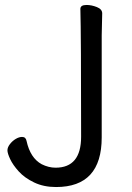

<svg xmlns="http://www.w3.org/2000/svg" viewBox="-20 -731 532 774"><path d="M206 23Q156 23 117.5 4.5Q79 -14 55.5 -40Q32 -66 21 -89.5Q10 -113 10 -125Q10 -137 20 -150Q30 -163 43.5 -171Q57 -179 69 -179Q84 -179 87 -163Q102 -94 148 -69Q176 -55 204 -55Q307 -55 307 -180Q307 -589 304 -695Q304 -711 329 -711Q349 -711 370.5 -702.5Q392 -694 392 -677L390 -588V-177Q390 23 206 23Z"/></svg>

Font: ToneOZ-Pinyin-WenKai-Medium
Style: Medium
Weight: 700
Designer: Fontworks Inc.
Foundry: ToneOZ
Version: Version 0.240331